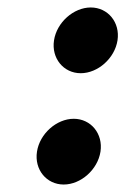

<svg xmlns="http://www.w3.org/2000/svg" viewBox="-20 -494 341 514"><path d="M79 -88C71.6 -40 104.5 0 150.5 0C196.5 0 241.6 -40 249 -88C256.3 -136 223.4 -176 177.4 -176C131.4 -176 86.3 -136 79 -88ZM124.6 -386C117.2 -338 150.1 -298 196.1 -298C242.1 -298 287.2 -338 294.6 -386C301.9 -434 269 -474 223 -474C177 -474 131.9 -434 124.6 -386Z"/></svg>

Font: Sztylet
Style: BdObl
Weight: 700
Foundry: Cannot Into Space Fonts, PlusOne Fonts
Version: Version 0.12